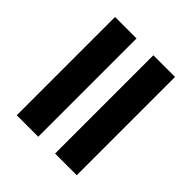

<svg xmlns="http://www.w3.org/2000/svg" viewBox="-49 -687 670 670"><g transform="rotate(-45 286.0 -352.0)"><path d="M43 -394V-500H528V-394ZM43 -204V-311H528V-204Z"/></g></svg>

Font: Noto Sans Balinese
Style: Bold
Weight: 700
Designer: Aditya Bayu, David Williams
Foundry: David Williams
Version: Version 2.005; ttfautohint (v1.8.4.7-5d5b)